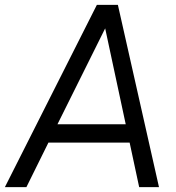

<svg xmlns="http://www.w3.org/2000/svg" viewBox="-47 -765 719 785"><path d="M-27 0H61L151 -182H483L522 0H603L435 -745H349ZM188 -257 383 -649 467 -257Z"/></svg>

Font: Mluvka
Style: Italic
Weight: 400
Italic angle: -8°
Designer: Modified by Jiří Krblich, Original typeface by Gumpita Rahayu
Foundry: Gumpita Rahayu & Jiří Krblich
Version: Version 2.000;Glyphs 3.1.1 (3134)